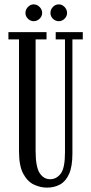

<svg xmlns="http://www.w3.org/2000/svg" viewBox="-20 -847 417 879"><path d="M195 12Q165 12 135.5 -1.8Q106 -15.5 86.5 -51.5Q67 -87.5 67 -154.5V-666.5H18.5V-700H193V-666.5H143V-156.5Q143 -84 161.2 -55.2Q179.5 -26.5 210 -26.5Q238 -26.5 257.8 -51.8Q277.5 -77 277.5 -149.5V-666.5H235V-700H359V-666.5H311.5V-144Q311.5 -84.5 296.2 -50.5Q281 -16.5 254.5 -2.2Q228 12 195 12ZM249.5 -750Q233.5 -750 222.2 -761.2Q211 -772.5 211 -787.5Q211 -803.5 222.2 -815.2Q233.5 -827 249.5 -827Q264 -827 275.5 -815.2Q287 -803.5 287 -787.5Q287 -772.5 275.5 -761.2Q264 -750 249.5 -750ZM134 -750Q119.5 -750 108 -761.2Q96.5 -772.5 96.5 -787.5Q96.5 -803.5 108 -815.2Q119.5 -827 134 -827Q149.5 -827 161.2 -815.2Q173 -803.5 173 -787.5Q173 -772.5 161.2 -761.2Q149.5 -750 134 -750Z"/></svg>

Font: Imbue 10pt
Style: Regular
Weight: 400
Designer: Tyler Finck
Foundry: Etcetera Type Company
Version: Version 1.102; ttfautohint (v1.8.3)